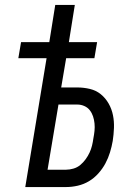

<svg xmlns="http://www.w3.org/2000/svg" viewBox="-20 -755 540 775"><path d="M82 0 168 -520H54L65 -585H179L203 -735H282L258 -585H372L361 -520H247L227 -402H291Q318 -402 343 -396Q368 -390 387 -374.5Q406 -359 418.5 -337Q431 -315 436 -290Q441 -265 440 -238.5Q439 -212 435 -186Q431 -163 424 -140Q417 -117 405.5 -95.5Q394 -74 377 -55Q360 -36 339 -23.5Q318 -11 294 -5.5Q270 0 247 0ZM172 -70H247Q261 -70 276.5 -74.5Q292 -79 304 -89Q316 -99 325.5 -112Q335 -125 341.5 -139Q348 -153 351.5 -167.5Q355 -182 357 -197Q360 -212 361.5 -227Q363 -242 361.5 -257Q360 -272 355.5 -285.5Q351 -299 342.5 -310Q334 -321 320.5 -327Q307 -333 292 -333H216Z"/></svg>

Font: Iosevka SS18
Style: Italic
Weight: 400
Italic angle: -9°
Monospace: yes
Designer: Belleve Invis
Foundry: Belleve Invis
Version: Version 25.1.1; ttfautohint (v1.8.4)